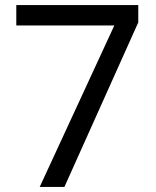

<svg xmlns="http://www.w3.org/2000/svg" viewBox="-20 -734 612 754"><path d="M136 0 429 -634H44V-714H523V-646L233 0Z"/></svg>

Font: Noto Sans Lao
Style: Regular
Weight: 400
Designer: Monotype Design Team
Foundry: Monotype Imaging Inc.
Version: Version 2.003; ttfautohint (v1.8.4.7-5d5b)